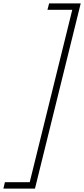

<svg xmlns="http://www.w3.org/2000/svg" viewBox="-126 -927 498 1137"><path d="M81 190H-106L-97 152H50L302 -869H155L165 -907H352Z"/></svg>

Font: TypoPRO Sinkin Sans
Style: 200 X Light Italic
Weight: 200
Italic angle: -112°
Designer: Keith Bates
Foundry: K-Type
Version: Sinkin Sans (version 1.0)  by Keith Bates   •   © 2014   www